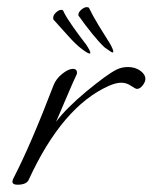

<svg xmlns="http://www.w3.org/2000/svg" viewBox="-20 -495 419 527"><path d="M28 12Q14 12 14 3Q14 2 16 -4Q63 -94 127 -261Q134 -279 151 -292.5Q168 -306 180 -306Q193 -306 191 -292Q181 -271 167 -238Q153 -205 134 -161Q162 -198 217 -244Q245 -267 265.5 -282Q286 -297 300 -304Q314 -311 331 -311Q351 -311 365 -301Q379 -291 379 -278Q379 -270 371.5 -260.5Q364 -251 356 -251Q352 -251 339.5 -259.5Q327 -268 313 -268Q298 -268 278 -259Q151 -202 59 -2Q53 12 28 12ZM289 -351Q286 -351 267 -365Q252 -379 233 -402.5Q214 -426 197 -450Q195 -452 195 -454Q195 -462 204.5 -469.5Q214 -477 221 -475Q224 -475 226 -470Q234 -453 250 -426.5Q266 -400 282 -375Q291 -359 291 -353Q291 -351 289 -351ZM226 -348Q221 -348 204 -361Q188 -373 167.5 -396Q147 -419 127 -441Q126 -442 126 -446Q126 -454 134 -461Q142 -468 148 -468Q154 -468 155 -462Q163 -446 181 -420.5Q199 -395 217 -372Q228 -355 228 -350Q228 -348 226 -348Z"/></svg>

Font: Ephesis
Style: Regular
Weight: 400
Designer: Robert E. Leuschke
Foundry: Robert E. Leuschke
Version: Version 1.010; ttfautohint (v1.8.3)